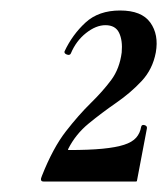

<svg xmlns="http://www.w3.org/2000/svg" viewBox="-20 -749 319 366"><path d="M63 -403Q55 -403 60 -414Q81 -467 105.5 -498.5Q130 -530 153 -552.5Q176 -575 192 -596.5Q208 -618 212 -649Q214 -672 207 -686.5Q200 -701 181 -701Q163 -701 144 -686Q125 -671 115 -647Q113 -643 107.5 -645Q102 -647 103 -651Q118 -683 143 -706Q168 -729 209 -729Q250 -729 266.5 -706Q283 -683 277 -649Q271 -617 250 -594.5Q229 -572 201.5 -553Q174 -534 149 -513.5Q124 -493 110 -465Q109 -463 111 -463Q150 -463 175.5 -465.5Q201 -468 216.5 -473Q232 -478 239.5 -486.5Q247 -495 249 -507Q250 -512 255.5 -510.5Q261 -509 260 -504L241 -404Q241 -403 239 -403Q201 -403 152.5 -403Q104 -403 63 -403Z"/></svg>

Font: Cormorant Infant Light
Style: Bold Italic
Weight: 700
Italic angle: -10°
Version: Version 4.001